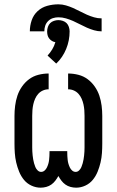

<svg xmlns="http://www.w3.org/2000/svg" viewBox="-20 -860 540 888"><path d="M332 8Q319 8 306 4.5Q293 1 282.5 -6.5Q272 -14 264 -24.5Q256 -35 250 -46Q244 -35 236 -24.5Q228 -14 217.5 -6.5Q207 1 194 4.5Q181 8 168 8Q146 8 125.5 -1.5Q105 -11 91 -28Q77 -45 68.5 -66Q60 -87 55 -108.5Q50 -130 48.5 -152Q47 -174 47 -196V-324Q47 -347 50 -371Q53 -395 60.5 -417.5Q68 -440 82 -460Q96 -480 115 -494Q134 -508 157.5 -514Q181 -520 205 -520V-447Q191 -447 178.5 -441.5Q166 -436 157 -426Q148 -416 142.5 -403.5Q137 -391 134 -377.5Q131 -364 130 -350.5Q129 -337 129 -324V-196Q129 -187 129 -178Q129 -169 129.5 -159.5Q130 -150 131 -141Q132 -132 133.5 -123Q135 -114 137.5 -105Q140 -96 143.5 -87.5Q147 -79 154 -72Q161 -65 170 -65Q179 -65 186 -71Q193 -77 197 -85.5Q201 -94 203.5 -102.5Q206 -111 207 -120Q208 -129 208.5 -138Q209 -147 209 -156V-161H291V-156Q291 -147 291.5 -138Q292 -129 293 -120Q294 -111 296.5 -102.5Q299 -94 303 -85.5Q307 -77 314 -71Q321 -65 330 -65Q339 -65 346 -72Q353 -79 356.5 -87.5Q360 -96 362.5 -105Q365 -114 366.5 -123Q368 -132 369 -141Q370 -150 370.5 -159.5Q371 -169 371 -178Q371 -187 371 -196V-324Q371 -337 370 -350.5Q369 -364 366 -377.5Q363 -391 357.5 -403.5Q352 -416 343 -426Q334 -436 321.5 -441.5Q309 -447 295 -447V-520Q319 -520 342.5 -514Q366 -508 385 -494Q404 -480 418 -460Q432 -440 439.5 -417.5Q447 -395 450 -371Q453 -347 453 -324V-196Q453 -174 451.5 -152Q450 -130 445 -108.5Q440 -87 431.5 -66Q423 -45 409 -28Q395 -11 374.5 -1.5Q354 8 332 8ZM450 -715Q432 -715 415 -720Q398 -725 382 -732Q366 -739 350 -747.5Q334 -756 318 -763Q302 -770 285 -775Q268 -780 250 -780Q237 -780 224.5 -776Q212 -772 202.5 -762.5Q193 -753 189 -740.5Q185 -728 185 -715H118Q118 -741 126.5 -766Q135 -791 154 -808.5Q173 -826 198.5 -833Q224 -840 250 -840Q268 -840 285 -835Q302 -830 318 -823Q334 -816 350 -807.5Q366 -799 382 -792Q398 -785 415 -780Q432 -775 450 -775ZM240 -566 200 -603Q212 -616 221.5 -631.5Q231 -647 236 -665Q228 -666 220.5 -670.5Q213 -675 207.5 -682Q202 -689 200 -697.5Q198 -706 198 -715Q198 -725 201.5 -735.5Q205 -746 212 -753Q219 -760 229.5 -763.5Q240 -767 250 -767Q260 -767 270.5 -763.5Q281 -760 288 -753Q295 -746 298.5 -735.5Q302 -725 302 -715Q302 -694 298 -673.5Q294 -653 286 -633.5Q278 -614 266.5 -597Q255 -580 240 -566Z"/></svg>

Font: Iosevka Term Curly Medium
Style: Regular
Weight: 500
Designer: Belleve Invis
Foundry: Belleve Invis
Version: Version 32.3.0